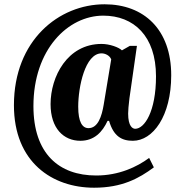

<svg xmlns="http://www.w3.org/2000/svg" viewBox="-20 -734 853 896"><path d="M419 142C549 142 628 99 698 47L676 3C619 45 535 85 429 85C255 85 136 -17 136 -239C136 -503 297 -661 462 -661C604 -661 708 -566 708 -378C708 -213 654 -133 611 -133C599 -133 578 -144 578 -204C578 -214 580 -246 584 -275L619 -520H586L549 -499C535 -513 492 -529 454 -529C294 -529 216 -376 216 -248C216 -135 277 -77 355 -77C420 -77 458 -118 482 -170H489C510 -98 548 -77 600 -77C693 -77 779 -191 779 -383C779 -596 652 -714 468 -714C255 -714 45 -546 45 -243C45 23 224 142 419 142ZM393 -136C364 -136 345 -165 345 -236C345 -328 377 -485 454 -485C471 -485 492 -475 499 -457L464 -246C455 -191 437 -136 393 -136Z"/></svg>

Font: Noto Serif Devanagari Condensed Black
Style: Regular
Weight: 900
Width: 3
Designer: Universal Thirst, Indian Type Foundry and the Monotype Design Team
Foundry: Monotype Imaging Inc.
Version: Version 2.004